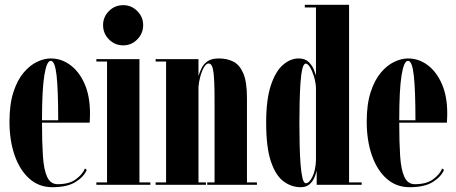

<svg xmlns="http://www.w3.org/2000/svg" viewBox="-20 -770 1902 800"><path d="M198 10Q142.5 10 102.5 -25.5Q62.5 -61 41 -122.8Q19.5 -184.5 19.5 -263.5Q19.5 -336 36 -386.5Q52.5 -437 78.8 -467.8Q105 -498.5 134.8 -512.5Q164.5 -526.5 191.5 -526.5Q236 -526.5 273.2 -498.8Q310.5 -471 332.8 -420Q355 -369 355 -298Q355 -278.5 353.5 -259H155Q155 -178 158.8 -120.5Q162.5 -63 176.5 -32.8Q190.5 -2.5 220.5 -2.5Q268 -2.5 296 -23Q324 -43.5 334 -68L341.5 -62Q329.5 -33.5 295 -11.8Q260.5 10 198 10ZM191.5 -516.5Q174.5 -516.5 164.8 -456.8Q155 -397 155 -269H222.5Q222.5 -394 215.8 -455.2Q209 -516.5 191.5 -516.5Z M493.5 -581Q458.5 -581 434 -605.8Q409.5 -630.5 409.5 -665.5Q409.5 -699.5 434 -724Q458.5 -748.5 493.5 -748.5Q527.5 -748.5 552 -724Q576.5 -699.5 576.5 -665.5Q576.5 -630.5 552 -605.8Q527.5 -581 493.5 -581ZM381.5 0V-10H426V-513.5H381.5V-523.5H561V-10H606.5V0Z M628.5 0V-10H672V-513.5H628.5V-523.5H807V-453.5Q812 -469.5 820.2 -486.5Q828.5 -503.5 845.2 -515Q862 -526.5 892 -526.5Q925.5 -526.5 951.8 -513.5Q978 -500.5 993.5 -465Q1009 -429.5 1009 -362V-10H1050.5V0H843.5V-10H874V-357.5Q874 -432 869.5 -468.8Q865 -505.5 849.5 -505.5Q839.5 -505.5 830.2 -490Q821 -474.5 814.8 -451.8Q808.5 -429 807 -408V-10H838V0Z M1233 10Q1194.5 10 1161.8 -14Q1129 -38 1109 -96.5Q1089 -155 1089 -259Q1089 -354.5 1108.2 -413.2Q1127.5 -472 1158.5 -499.2Q1189.5 -526.5 1224.5 -526.5Q1251.5 -526.5 1266.8 -511Q1282 -495.5 1288.5 -478.2Q1295 -461 1296.5 -455V-739H1250V-750H1434.5V-10H1487V0H1299.5V-59Q1297.5 -49 1291 -32.5Q1284.5 -16 1270.8 -3Q1257 10 1233 10ZM1254 -6.5Q1268.5 -6.5 1281.8 -33.5Q1295 -60.5 1296.5 -102V-404.5Q1295 -429.5 1287.8 -452.8Q1280.5 -476 1271.2 -490.5Q1262 -505 1254 -505Q1245 -505 1239.8 -483Q1234.5 -461 1232 -424.8Q1229.5 -388.5 1228.5 -344.8Q1227.5 -301 1227.5 -257.5Q1227.5 -212.5 1228.5 -168Q1229.5 -123.5 1232.2 -87Q1235 -50.5 1240.2 -28.5Q1245.5 -6.5 1254 -6.5Z M1686.5 10Q1631 10 1591 -25.5Q1551 -61 1529.5 -122.8Q1508 -184.5 1508 -263.5Q1508 -336 1524.5 -386.5Q1541 -437 1567.2 -467.8Q1593.5 -498.5 1623.2 -512.5Q1653 -526.5 1680 -526.5Q1724.5 -526.5 1761.8 -498.8Q1799 -471 1821.2 -420Q1843.5 -369 1843.5 -298Q1843.5 -278.5 1842 -259H1643.5Q1643.5 -178 1647.2 -120.5Q1651 -63 1665 -32.8Q1679 -2.5 1709 -2.5Q1756.5 -2.5 1784.5 -23Q1812.5 -43.5 1822.5 -68L1830 -62Q1818 -33.5 1783.5 -11.8Q1749 10 1686.5 10ZM1680 -516.5Q1663 -516.5 1653.2 -456.8Q1643.5 -397 1643.5 -269H1711Q1711 -394 1704.2 -455.2Q1697.5 -516.5 1680 -516.5Z"/></svg>

Font: Imbue 100pt ExtraBold
Style: Regular
Weight: 800
Designer: Tyler Finck
Foundry: Etcetera Type Company
Version: Version 1.102; ttfautohint (v1.8.3)